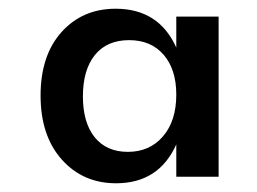

<svg xmlns="http://www.w3.org/2000/svg" viewBox="-20 -740 589 440"><path d="M384 -409Q344 -320 246 -320Q170 -320 121.5 -374.5Q73 -429 73 -521Q73 -613 121 -666.5Q169 -720 245 -720Q344 -720 384 -631V-702H481V-335H384ZM273 -392Q323 -392 353.5 -427.5Q384 -463 384 -523Q384 -581 355 -614.5Q326 -648 276 -648Q225 -648 197.5 -614Q170 -580 170 -519Q170 -459 197 -425.5Q224 -392 273 -392Z"/></svg>

Font: Moderustic Med
Style: Regular
Weight: 500
Designer: Tural Alisoy
Foundry: TAFT Foundry
Version: Version 2.110